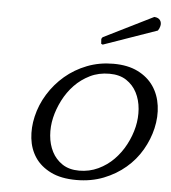

<svg xmlns="http://www.w3.org/2000/svg" viewBox="-51 -726 699 784"><g transform="rotate(5 299.0 -334.5)"><path d="M400.7 -475C362 -475 326 -468.5 292.7 -455.5C259.3 -442.5 229.6 -424.8 203.4 -402.5C177.3 -380.2 155.1 -354.3 137 -325C118.9 -295.7 106.1 -264.7 98.6 -232C91.5 -201.3 89.6 -171.5 92.9 -142.5C96.2 -113.5 105.4 -87.7 120.5 -65C135.6 -42.3 157.2 -24 185.3 -10C213.4 4 248.5 11 290.5 11C331.1 11 368.3 4.3 402.1 -9C435.8 -22.3 465.6 -40 491.3 -62C517.1 -84 538.2 -109.3 554.9 -138C571.5 -166.7 583.3 -196.3 590.4 -227C597.8 -259 599.5 -290 595.4 -320C591.3 -350 581.4 -376.5 565.7 -399.5C550 -422.5 528.4 -440.8 500.9 -454.5C473.4 -468.2 440 -475 400.7 -475ZM298.5 -28C271.1 -28 248.2 -34.2 229.7 -46.5C211.2 -58.8 196.9 -74.8 186.8 -94.5C176.7 -114.2 170.6 -136.2 168.6 -160.5C166.5 -184.8 168.3 -209.3 174 -234C179.6 -258 188.4 -282 200.6 -306C212.9 -330 227.9 -351.3 245.9 -370C263.9 -388.7 284.7 -403.8 308.4 -415.5C332.1 -427.2 358.6 -433 388 -433C416 -433 439.2 -426.8 457.7 -414.5C476.2 -402.2 490.5 -386.2 500.6 -366.5C510.7 -346.8 516.8 -324.7 518.8 -300C520.7 -275.3 518.9 -251 513.4 -227C507.6 -201.7 498.4 -177.2 485.9 -153.5C473.5 -129.8 458.1 -108.7 439.8 -90C421.5 -71.3 400.3 -56.3 376.4 -45C352.4 -33.7 326.5 -28 298.5 -28ZM343.4 -552 349.7 -549 569.5 -626C573.6 -632 576.4 -638.3 577.9 -645C580.1 -654.3 578.7 -662.3 574 -669C569.2 -675.7 561.2 -679.3 550 -680L346.7 -579L342.1 -572Z"/></g></svg>

Font: Quattrocento
Style: Italic
Weight: 400
Italic angle: -13°
Designer: Pablo Impallari
Foundry: Pablo Impallari, Igino Marini, Branda Gallo
Version: Version 2.000